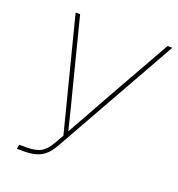

<svg xmlns="http://www.w3.org/2000/svg" viewBox="-132 -836 872 943"><g transform="rotate(20 304.0 -364.0)"><path d="M60.5 0 64.5 -22.5H100.6Q151.4 -22.5 178 -37.6Q204.6 -52.7 229 -95.7L253.4 -138.7L103 -727.5H126.5L218.3 -367.2Q227.5 -332.5 236.1 -298.1Q244.6 -263.7 253.4 -229Q262.2 -194.3 270.5 -159.7H264.6Q284.2 -194.3 303.5 -229Q322.8 -263.7 342 -298.1Q361.3 -332.5 380.4 -367.2L583.5 -727.5H608.4L248 -86.9Q230 -54.2 209.7 -35.4Q189.5 -16.6 162.4 -8.3Q135.3 0 96.7 0Z"/></g></svg>

Font: Inter 18pt Thin
Style: Italic
Weight: 250
Italic angle: -9.3988°
Version: Version 4.001;git-66647c0bb